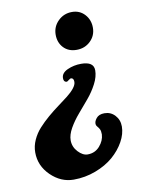

<svg xmlns="http://www.w3.org/2000/svg" viewBox="-83 -530 632 841"><g transform="rotate(-10 233.5 -109.5)"><path d="M288.1 -305.2Q252 -305.2 230.2 -328.1Q208.5 -351.1 208.5 -386.2Q208.5 -421.9 233.9 -447Q259.3 -472.2 295.9 -472.2Q330.1 -472.2 352.3 -448Q374.5 -423.8 374.5 -388.7Q374.5 -353.5 349.6 -329.3Q324.7 -305.2 288.1 -305.2ZM295.9 -241.7Q352.1 -241.7 352.1 -203.1Q352.1 -174.8 335.7 -143.3Q319.3 -111.8 295.9 -84Q272.5 -56.2 249 -28.8Q225.6 -1.5 209.2 27.3Q192.9 56.2 192.9 80.6Q192.9 109.9 213.6 132.1Q234.4 154.3 255.9 154.3Q288.6 154.3 309.6 130.4Q330.6 106.4 332 78.6Q332 63.5 327.9 55.4Q323.7 47.4 318.8 42.2Q314 37.1 313 31.7Q310.5 19 322.3 4.2Q334 -10.7 358.9 -10.7Q386.7 -10.7 405.5 9.5Q424.3 29.8 424.3 59.6Q424.3 92.3 405.3 126.7Q386.2 161.1 354 189Q321.8 216.8 274.9 234.6Q228 252.4 176.8 252.4Q120.1 252.4 75.4 209Q30.8 165.5 30.8 106Q30.8 77.6 43 50.8Q55.2 23.9 75 2.2Q94.7 -19.5 118.4 -39.8Q142.1 -60.1 165.8 -77.4Q189.5 -94.7 209.2 -110.1Q229 -125.5 241.2 -140.9Q253.4 -156.2 253.4 -168.9Q253.4 -184.6 243.2 -186.5Q237.8 -187.5 230.7 -181.2Q223.6 -174.8 219.2 -175.3Q207 -176.8 207 -193.4Q207 -216.3 235.1 -229Q263.2 -241.7 295.9 -241.7Z"/></g></svg>

Font: Cooper*
Style: Bold Italic
Weight: 700
Italic angle: -7°
Designer: Owen Earl
Foundry: indestructible type*
Version: Version 0.001